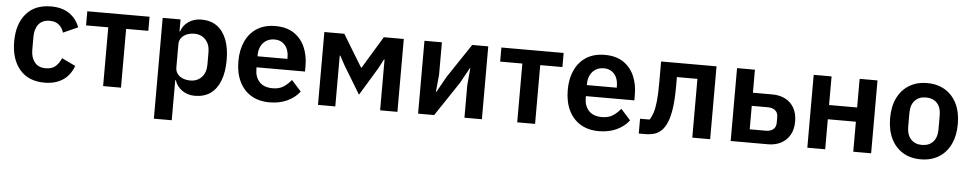

<svg xmlns="http://www.w3.org/2000/svg" viewBox="-41 -852 6918 1370"><g transform="rotate(5 3418.5 -167.0)"><path d="M280 12Q164 12 101.5 -62Q39 -136 39 -262Q39 -387 101.5 -460.5Q164 -534 280 -534Q359 -534 410.5 -499Q462 -464 485 -402L380 -355Q371 -388 346 -409.5Q321 -431 280 -431Q227 -431 200 -397.5Q173 -364 173 -308V-213Q173 -159 200 -125Q227 -91 280 -91Q325 -91 350.5 -114.5Q376 -138 390 -173L488 -126Q463 -57 409.5 -22.5Q356 12 280 12Z M699 0V-421H540V-522H986V-421H827V0Z M1080 200V-522H1208V-436H1212Q1226 -481 1265.5 -507.5Q1305 -534 1356 -534Q1423 -534 1468 -502Q1513 -470 1537 -409.5Q1561 -349 1561 -262Q1561 -175 1537 -113.5Q1513 -52 1468 -20Q1423 12 1356 12Q1305 12 1266 -15Q1227 -42 1212 -87H1208V200ZM1315 -94Q1365 -94 1396 -127.5Q1427 -161 1427 -216V-306Q1427 -362 1396 -395.5Q1365 -429 1315 -429Q1285 -429 1260.5 -418.5Q1236 -408 1222 -389Q1208 -370 1208 -345V-179Q1208 -152 1222 -133Q1236 -114 1260.5 -104Q1285 -94 1315 -94Z M1891 12Q1814 12 1759 -21.5Q1704 -55 1674.5 -116.5Q1645 -178 1645 -262Q1645 -344 1674 -405.5Q1703 -467 1757 -500.5Q1811 -534 1887 -534Q1969 -534 2021.5 -498Q2074 -462 2099.5 -402.5Q2125 -343 2125 -271V-229H1778V-216Q1778 -160 1810 -125Q1842 -90 1905 -90Q1952 -90 1983 -110.5Q2014 -131 2038 -161L2107 -84Q2075 -41 2019.5 -14.5Q1964 12 1891 12ZM1889 -438Q1855 -438 1830 -422.5Q1805 -407 1791.5 -379.5Q1778 -352 1778 -316V-308H1992V-317Q1992 -354 1980 -380.5Q1968 -407 1945 -422.5Q1922 -438 1889 -438Z M2238 0V-522H2381L2475 -367L2521 -292H2525L2570 -367L2664 -522H2807V0H2683V-293V-364H2679L2643 -296L2523 -98L2403 -296L2366 -364H2362V-296V0Z M2955 0V-522H3080V-289L3068 -167H3072L3134 -278L3297 -522H3412V0H3287V-233L3298 -356H3295L3233 -244L3070 0Z M3665 0V-421H3506V-522H3952V-421H3793V0Z M4250 12Q4173 12 4118 -21.5Q4063 -55 4033.5 -116.5Q4004 -178 4004 -262Q4004 -344 4033 -405.5Q4062 -467 4116 -500.5Q4170 -534 4246 -534Q4328 -534 4380.5 -498Q4433 -462 4458.5 -402.5Q4484 -343 4484 -271V-229H4137V-216Q4137 -160 4169 -125Q4201 -90 4264 -90Q4311 -90 4342 -110.5Q4373 -131 4397 -161L4466 -84Q4434 -41 4378.5 -14.5Q4323 12 4250 12ZM4248 -438Q4214 -438 4189 -422.5Q4164 -407 4150.5 -379.5Q4137 -352 4137 -316V-308H4351V-317Q4351 -354 4339 -380.5Q4327 -407 4304 -422.5Q4281 -438 4248 -438Z M4536 4V-102H4604Q4618 -121 4628.5 -153Q4639 -185 4644.5 -235.5Q4650 -286 4650 -362V-522H5047V0H4919V-421H4772V-356Q4772 -262 4763 -199Q4754 -136 4737.5 -97Q4721 -58 4700 -37Q4677 -14 4648 -5Q4619 4 4577 4Z M5194 0V-522H5322V-357H5462Q5514 -357 5554 -336.5Q5594 -316 5617 -276Q5640 -236 5640 -179Q5640 -121 5617 -81.5Q5594 -42 5554 -21Q5514 0 5463 0ZM5322 -95H5437Q5470 -95 5490 -111Q5510 -127 5510 -159V-199Q5510 -231 5490 -247Q5470 -263 5437 -263H5322Z M5743 0V-522H5871V-317H6072V-522H6200V0H6072V-215H5871V0Z M6555 12Q6481 12 6426.5 -21.5Q6372 -55 6342.5 -116.5Q6313 -178 6313 -262Q6313 -346 6342.5 -406.5Q6372 -467 6426.5 -500.5Q6481 -534 6555 -534Q6630 -534 6684.5 -500.5Q6739 -467 6768.5 -406.5Q6798 -346 6798 -262Q6798 -178 6768.5 -116.5Q6739 -55 6684.5 -21.5Q6630 12 6555 12ZM6555 -91Q6606 -91 6635 -122.5Q6664 -154 6664 -213V-310Q6664 -369 6635 -400Q6606 -431 6555 -431Q6506 -431 6476.5 -400Q6447 -369 6447 -310V-213Q6447 -154 6476.5 -122.5Q6506 -91 6555 -91Z"/></g></svg>

Font: IBM Plex Sans SemiBold
Style: Regular
Weight: 600
Designer: Mike Abbink, Paul van der Laan, Pieter van Rosmalen
Foundry: Bold Monday
Version: Version 3.201